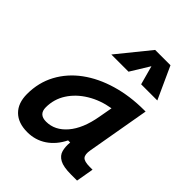

<svg xmlns="http://www.w3.org/2000/svg" viewBox="-227 -912 1041 1041"><g transform="rotate(45 293.0 -392.0)"><path d="M168.9 10.3Q98.6 10.3 60.1 -27.8Q21.5 -65.9 21.5 -135.3Q21.5 -223.1 60.1 -294.7Q98.6 -366.2 167.7 -417Q236.8 -467.8 330.1 -495.1Q423.3 -522.5 532.2 -522.5H543.5L480.5 -161.6Q474.1 -125.5 486.8 -110.8Q499.5 -96.2 541 -96.2H563L545.4 4.9H499.5Q440.4 4.9 412.4 -10.5Q384.3 -25.9 377 -53Q369.6 -80.1 373 -114.7H356.9Q327.1 -54.7 278.6 -22.2Q230 10.3 168.9 10.3ZM200.7 -102.1Q267.6 -102.1 317.6 -160.4Q367.7 -218.8 386.2 -325.7L400.4 -404.3Q326.7 -392.1 268.8 -356.9Q210.9 -321.8 177.7 -270.3Q144.5 -218.8 144.5 -156.2Q144.5 -102.1 200.7 -102.1ZM461.4 -795.4 545.9 -609.9H421.9L392.1 -718.8L325.2 -609.9H193.4L343.8 -795.4Z"/></g></svg>

Font: Cascadia Code PL SemiBold
Style: Italic
Weight: 600
Italic angle: -10°
Monospace: yes
Designer: Aaron Bell
Foundry: Saja Typeworks
Version: Version 2404.023; ttfautohint (v1.8.4)